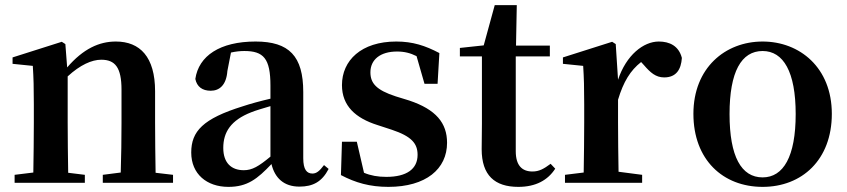

<svg xmlns="http://www.w3.org/2000/svg" viewBox="-20 -713 3305 749"><path d="M587 -39C586 -96 585 -178 585 -235V-357C585 -491 526 -551 432 -551C367 -551 305 -523 242 -450L235 -541L221 -550L29 -489V-464L108 -456C111 -408 112 -372 112 -307V-235C112 -180 111 -97 110 -40L37 -31V0H311V-31L246 -39C245 -96 244 -180 244 -235V-415C293 -460 338 -480 375 -480C429 -480 454 -450 454 -363V-235C454 -178 453 -96 451 -40L381 -31V0H655V-31Z M1035 -102C989 -64 964 -49 931 -49C883 -49 851 -77 851 -136C851 -198 881 -244 960 -275C977 -282 1005 -290 1035 -299ZM1244 -69C1226 -45 1214 -36 1199 -36C1177 -36 1163 -51 1163 -96V-354C1163 -494 1108 -551 977 -551C838 -551 755 -495 742 -405C748 -375 769 -359 802 -359C836 -359 863 -381 867 -436L881 -508C899 -512 916 -514 933 -514C1008 -514 1035 -485 1035 -379V-328C996 -319 956 -308 926 -298C772 -250 726 -201 726 -118C726 -34 787 16 871 16C945 16 984 -15 1039 -73C1052 -19 1087 15 1148 15C1201 15 1236 -4 1262 -54Z M1524 -337C1447 -362 1425 -389 1425 -431C1425 -480 1463 -512 1529 -512C1558 -512 1581 -506 1605 -494L1636 -386H1687L1694 -506C1639 -535 1590 -551 1526 -551C1389 -551 1314 -477 1314 -381C1314 -300 1367 -252 1453 -225L1508 -207C1586 -181 1609 -153 1609 -109C1609 -54 1567 -23 1487 -23C1454 -23 1426 -28 1400 -39L1372 -160H1314L1310 -30C1367 0 1423 16 1495 16C1642 16 1724 -54 1724 -156C1724 -233 1681 -286 1576 -321Z M2128 -74C2101 -54 2083 -44 2057 -44C2017 -44 1992 -67 1992 -123V-493H2125V-535H1993L1996 -693H1910L1867 -536L1774 -526V-493H1860V-231C1860 -191 1859 -163 1859 -131C1859 -29 1910 16 2002 16C2070 16 2117 -10 2146 -55Z M2382 -541 2368 -550 2176 -489V-464L2255 -456C2258 -408 2259 -372 2259 -307V-235C2259 -180 2258 -97 2257 -40L2184 -31V0H2485V-31L2393 -43C2392 -100 2391 -181 2391 -235V-324C2412 -394 2439 -438 2481 -471L2492 -459C2517 -430 2538 -411 2571 -411C2618 -411 2637 -442 2640 -487C2628 -534 2592 -551 2550 -551C2490 -551 2423 -498 2391 -402Z M2955 16C3108 16 3225 -89 3225 -269C3225 -449 3100 -551 2955 -551C2809 -551 2685 -448 2685 -269C2685 -90 2800 16 2955 16ZM2955 -21C2872 -21 2826 -102 2826 -268C2826 -433 2872 -514 2955 -514C3036 -514 3084 -433 3084 -268C3084 -102 3036 -21 2955 -21Z"/></svg>

Font: Source Han Serif
Style: Bold
Weight: 700
Designer: Ryoko NISHIZUKA 西塚涼子 (kana & ideographs); Frank Grießhammer (Latin, Greek & Cyrillic); Wenlong ZHANG 张文龙 (bopomofo); San
Foundry: Adobe Systems Incorporated
Version: Version 1.001;PS 1.001;hotconv 16.6.54;makeotf.lib2.5.65590